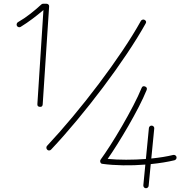

<svg xmlns="http://www.w3.org/2000/svg" viewBox="-20 -809 1024 1023"><path d="M192.4 -239.7Q177.7 -240.7 179.2 -254.9L211.4 -755.4Q183.1 -731.4 152.6 -708.5Q122.1 -685.5 90.3 -666Q85.4 -662.6 79.3 -664.3Q73.2 -666 70.3 -670.9Q67.4 -676.3 69.1 -682.1Q70.8 -688 75.7 -690.9Q108.9 -710 140.9 -734.9Q172.9 -759.8 200.7 -785.6Q204.1 -789.1 210.4 -789.1H227.5Q233.9 -789.1 238.3 -784.7Q242.7 -780.3 241.7 -773.9L207.5 -252.9Q206.5 -238.3 192.4 -239.7ZM231.9 -11.2Q227.5 -15.1 227.1 -21.5Q226.6 -27.8 231 -32.2Q296.4 -102.1 367.2 -186.8Q438 -271.5 506.1 -361.8Q574.2 -452.1 632.3 -538.6Q690.4 -625 730.5 -697.3Q733.4 -702.6 739.5 -704.3Q745.6 -706.1 750.5 -703.1Q763.2 -695.8 755.9 -683.6Q714.8 -609.9 656.2 -522.5Q597.7 -435.1 529.3 -344.2Q460.9 -253.4 389.9 -168Q318.8 -82.5 252.4 -12.2Q248.5 -7.8 242.2 -7.3Q235.8 -6.8 231.9 -11.2ZM789.1 -139.6Q794.9 -139.2 798.8 -134.5Q802.7 -129.9 801.8 -124L786.1 35.6Q853 28.8 902.8 16.6Q908.7 15.1 914.1 18.6Q919.4 22 920.4 27.3Q921.9 33.2 918.5 38.3Q915 43.5 909.7 44.9Q855 58.1 783.2 65.4L772 181.2Q771.5 187 766.8 190.7Q762.2 194.3 756.3 193.8Q750.5 193.4 746.8 188.5Q743.2 183.6 743.7 178.2L754.4 67.9Q695.3 72.8 635.3 71.8Q575.2 70.8 525.9 64Q524.4 64 520 62.5Q515.1 59.1 513.9 52.7Q512.7 46.4 516.1 41.5Q537.6 12.2 567.9 -34.9Q598.1 -82 630.1 -137.2Q662.1 -192.4 689.9 -245.8Q717.8 -299.3 734.4 -340.3Q739.7 -353.5 753.4 -348.1Q766.6 -342.3 761.2 -329.1Q745.1 -289.6 719.5 -239.7Q693.8 -189.9 664.1 -138.4Q634.3 -86.9 605.5 -41Q576.7 4.9 553.7 37.6Q599.1 42 652.1 42Q705.1 42 757.3 38.1L773.4 -127Q773.9 -132.8 778.8 -136.7Q783.7 -140.6 789.1 -139.6Z"/></svg>

Font: Mikhak-DS2-FD ExtraLight
Style: Regular
Weight: 200
Designer: Amin Abedi
Version: Version 3.2